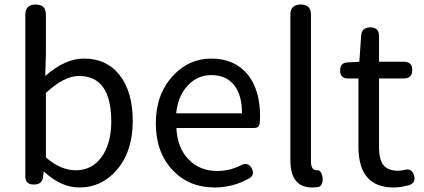

<svg xmlns="http://www.w3.org/2000/svg" viewBox="-20 -816 1874 849"><path d="M331 13Q251 13 176 -56H173L170 -32Q166 0 130 0Q92 0 92 -36V-398V-751Q92 -796 138 -796Q183 -796 183 -751V-578L180 -480Q268 -557 350 -557Q454 -557 511 -481Q567 -408 567 -281Q567 -146 496 -64Q429 13 331 13ZM316 -63Q385 -63 428 -120Q472 -180 472 -279Q472 -480 329 -480Q263 -480 183 -405V-262V-120Q248 -63 316 -63Z M929 13Q817 13 745 -62Q669 -141 669 -271Q669 -398 744 -480Q815 -557 914 -557Q1016 -557 1074 -488Q1130 -420 1130 -302Q1130 -290 1128 -270Q1126 -250 1103 -250H943H760Q764 -163 813.5 -111.5Q863 -60 940 -60Q997 -60 1045 -85Q1076 -102 1093 -72Q1108 -43 1083 -28Q1011 13 929 13ZM759 -315H904H1050Q1050 -397 1014.5 -440.5Q979 -484 915 -484Q855 -484 812 -440Q767 -393 759 -315Z M1360 13Q1264 13 1264 -108V-751Q1264 -796 1310 -796Q1355 -796 1355 -751V-449V-102Q1355 -63 1381 -63Q1382 -63 1383 -63Q1391 -64 1397 -56.5Q1403 -49 1405 -40Q1409 -22 1405 -9Q1401 8 1387 11Q1371 13 1360 13Z M1720 13Q1565 13 1565 -168V-469H1518Q1484 -469 1484 -504Q1484 -539 1517 -540L1569 -543L1577 -659Q1580 -695 1617 -695Q1656 -695 1656 -657V-543H1766Q1803 -543 1803 -506Q1803 -469 1766 -469H1729H1656V-166Q1656 -113 1674 -88Q1694 -61 1740 -61Q1753 -61 1766 -64Q1802 -75 1811 -39Q1820 -7 1788 3Q1750 13 1720 13Z"/></svg>

Font: GenSenRounded TW R
Style: Regular
Weight: 400
Version: Version 1.501;PS 1;hotconv 16.6.51;makeotf.lib2.5.65220